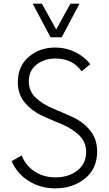

<svg xmlns="http://www.w3.org/2000/svg" viewBox="-20 -1020 595 1050"><path d="M256.2 -816.2 158.8 -1000H208.8L287.5 -858.8L365 -1000H415L317.5 -816.2ZM282.5 10Q200 10 135.6 -31.2Q71.2 -72.5 43.8 -138.8L98.8 -170Q118.8 -116.2 168.1 -83.1Q217.5 -50 283.8 -50Q355 -50 403.1 -87.5Q451.2 -125 451.2 -188.8Q451.2 -243.8 412.5 -280.6Q373.8 -317.5 319.4 -340Q265 -362.5 210 -387.5Q155 -412.5 116.2 -458.1Q77.5 -503.8 77.5 -570Q77.5 -657.5 136.9 -708.8Q196.2 -760 281.2 -760Q341.2 -760 392.5 -734.4Q443.8 -708.8 473.8 -668.8L426.2 -630Q377.5 -700 282.5 -700Q222.5 -700 180 -666.9Q137.5 -633.8 137.5 -573.8Q137.5 -521.2 176.2 -485Q215 -448.8 270 -426.2Q325 -403.8 379.4 -378.8Q433.8 -353.8 472.5 -306.9Q511.2 -260 511.2 -191.2Q511.2 -97.5 445 -43.8Q378.8 10 282.5 10Z"/></svg>

Font: Now Light
Style: Regular
Weight: 300
Designer: Alfredo Marco Pradil
Foundry: Alfredo Marco Pradil
Version: Version 1.002;PS 001.002;hotconv 1.0.88;makeotf.lib2.5.64775